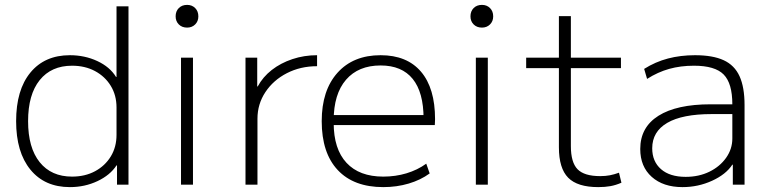

<svg xmlns="http://www.w3.org/2000/svg" viewBox="-20 -756 3142 786"><path d="M266 10Q163 10 104.5 -61.5Q46 -133 46 -260Q46 -388 104.5 -459Q163 -530 266 -530Q327 -530 378.5 -506Q430 -482 455 -441H457V-730H506V0H459V-79H457Q431 -39 379 -14.5Q327 10 266 10ZM275 -33Q328 -33 369 -55Q410 -77 433.5 -115.5Q457 -154 457 -204V-316Q457 -366 433.5 -404.5Q410 -443 369 -465Q328 -487 275 -487Q190 -487 142.5 -428Q95 -369 95 -260Q95 -151 142.5 -92Q190 -33 275 -33Z M721 0V-520H770V0ZM746 -643Q725 -643 712 -656Q699 -669 699 -689Q699 -710 712 -723Q725 -736 746 -736Q766 -736 779 -723Q792 -710 792 -689Q792 -669 779 -656Q766 -643 746 -643Z M985 0V-520H1033V-402H1035Q1056 -441 1092.5 -469.5Q1129 -498 1177 -514Q1225 -530 1278 -530V-485Q1210 -485 1154.5 -456.5Q1099 -428 1066.5 -379Q1034 -330 1034 -270V0Z M1549 10Q1428 10 1362.5 -60Q1297 -130 1297 -260Q1297 -386 1361.5 -458Q1426 -530 1538 -530Q1646 -530 1703.5 -462.5Q1761 -395 1761 -268Q1761 -261 1760.5 -255Q1760 -249 1760 -244H1324V-285H1726L1714 -270Q1714 -378 1669.5 -433Q1625 -488 1538 -488Q1447 -488 1396.5 -429.5Q1346 -371 1346 -263V-253Q1346 -146 1398.5 -89.5Q1451 -33 1549 -33Q1599 -33 1644 -46.5Q1689 -60 1725 -86L1739 -46Q1702 -19 1653 -4.5Q1604 10 1549 10Z M1928 0V-520H1977V0ZM1953 -643Q1932 -643 1919 -656Q1906 -669 1906 -689Q1906 -710 1919 -723Q1932 -736 1953 -736Q1973 -736 1986 -723Q1999 -710 1999 -689Q1999 -669 1986 -656Q1973 -643 1953 -643Z M2429 10Q2344 10 2306 -28.5Q2268 -67 2268 -153V-477H2134V-520H2268V-690H2317V-520H2522V-477H2317V-158Q2317 -91 2344.5 -63Q2372 -35 2437 -35Q2459 -35 2477 -38.5Q2495 -42 2514 -49L2524 -8Q2501 2 2479 6Q2457 10 2429 10Z M2774 10Q2695 10 2648 -32Q2601 -74 2601 -146Q2601 -235 2675.5 -282Q2750 -329 2889 -329H2978Q2978 -415 2942.5 -451Q2907 -487 2821 -487Q2766 -487 2719.5 -474Q2673 -461 2629 -433L2617 -474Q2663 -503 2714.5 -516.5Q2766 -530 2825 -530Q2898 -530 2942.5 -509.5Q2987 -489 3007.5 -444Q3028 -399 3028 -326V0H2980V-82H2978Q2952 -42 2895 -16Q2838 10 2774 10ZM2787 -32Q2841 -32 2884 -53Q2927 -74 2952.5 -110Q2978 -146 2978 -189V-289H2894Q2773 -289 2711.5 -253Q2650 -217 2650 -149Q2650 -95 2686 -63.5Q2722 -32 2787 -32Z"/></svg>

Font: M PLUS 2 Light
Style: Regular
Weight: 300
Designer: Coji Morishita
Foundry: UNDERFOREST DESIGN
Version: Version 1.001